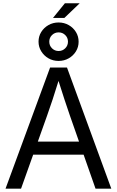

<svg xmlns="http://www.w3.org/2000/svg" viewBox="-20 -1133 702 1153"><path d="M13.2 0 280.8 -727.5H382.3L648.4 0H553.7L400.4 -437Q385.7 -479.5 366.9 -536.4Q348.1 -593.3 319.3 -684.6H343.3Q314.9 -592.8 296.1 -535.9Q277.3 -479 262.2 -437L106.4 0ZM150.4 -204.1V-282.7H510.7V-204.1ZM298.3 -1025.4 369.6 -1113.3H458.5L366.7 -1025.4ZM332 -767.1Q298.3 -767.1 271.2 -782.7Q244.1 -798.3 227.8 -824.7Q211.4 -851.1 211.4 -882.8Q211.4 -914.6 227.5 -940.7Q243.7 -966.8 271 -982.4Q298.3 -998 332 -998Q365.2 -998 392.6 -982.4Q419.9 -966.8 436 -940.7Q452.1 -914.6 452.1 -882.3Q452.1 -850.6 436 -824.5Q419.9 -798.3 392.6 -782.7Q365.2 -767.1 332 -767.1ZM332 -826.7Q355.5 -826.7 371.8 -843Q388.2 -859.4 388.2 -882.8Q388.2 -906.2 371.8 -922.4Q355.5 -938.5 332 -938.5Q308.6 -938.5 292.2 -922.4Q275.9 -906.2 275.9 -882.8Q275.9 -859.4 292.2 -843Q308.6 -826.7 332 -826.7Z"/></svg>

Font: Inter 28pt
Style: Regular
Weight: 400
Designer: Rasmus Andersson
Foundry: rsms
Version: Version 4.001;git-66647c0bb